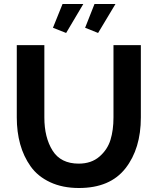

<svg xmlns="http://www.w3.org/2000/svg" viewBox="-20 -936 790 961"><path d="M374 -117Q437 -117 477.5 -152Q518 -187 533 -236Q548 -285 548 -348V-710H685V-348Q685 -192 608 -93.5Q531 5 375 5Q293 5 231 -24Q169 -53 133.5 -103Q98 -153 81 -214.5Q64 -276 64 -348V-710H202V-348Q202 -248 243 -182.5Q284 -117 374 -117ZM397 -916 311 -771 245 -797 293 -916ZM558 -916 471 -771 406 -797 453 -916Z"/></svg>

Font: Raleway
Style: Bold
Weight: 700
Designer: Matt McInerney, Pablo Impallari, Rodrigo Fuenzalida
Foundry: Matt McInerney, Pablo Impallari, Rodrigo Fuenzalida
Version: Version 3.000